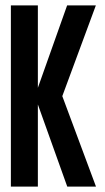

<svg xmlns="http://www.w3.org/2000/svg" viewBox="-20 -695 392 715"><path d="M20.5 0V-675H121V-368L230 -675H337L212 -337L337.5 0H230.5L121 -306V0Z"/></svg>

Font: Anybody Condensed Medium
Style: Regular
Weight: 500
Width: 3
Designer: Tyler Finck
Foundry: Etcetera Type Company
Version: Version 1.010; ttfautohint (v1.8.3) -l 8 -r 50 -G 200 -x 14 